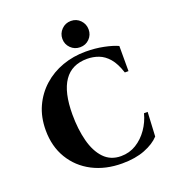

<svg xmlns="http://www.w3.org/2000/svg" viewBox="-157 -999 1021 1134"><g transform="rotate(-20 353.0 -432.5)"><path d="M417 15Q312 15 231 -27Q150 -69 104 -145.5Q58 -222 58 -323Q58 -406 88 -471.5Q118 -537 170.5 -584Q223 -631 291.5 -655.5Q360 -680 438 -680Q497 -680 551 -669Q605 -658 637 -643V-485H614Q594 -546 566 -578.5Q538 -611 503.5 -624Q469 -637 431 -637Q238 -637 238 -357Q238 -265 257.5 -190Q277 -115 318.5 -71.5Q360 -28 425 -28Q478 -28 521 -54.5Q564 -81 594.5 -125Q625 -169 638 -220H661L653 -68Q620 -32 560 -8.5Q500 15 417 15ZM418 -715Q383 -715 359 -739Q335 -763 335 -797Q335 -831 359 -855.5Q383 -880 418 -880Q453 -880 476.5 -855.5Q500 -831 500 -797Q500 -763 476.5 -739Q453 -715 418 -715Z"/></g></svg>

Font: Bona Nova SC
Style: Bold
Weight: 700
Designer: Mateusz Machalski
Foundry: Capitalics
Version: Version 4.001; ttfautohint (v1.8.4.7-5d5b)